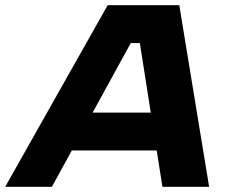

<svg xmlns="http://www.w3.org/2000/svg" viewBox="-64 -720 881 740"><path d="M475 -554H440L136 0H-44L351 -700H627L742 0H562ZM200 -286H608L579 -140H171Z"/></svg>

Font: Albert Sans Black
Style: Italic
Weight: 900
Italic angle: -11.25°
Designer: Andreas Rasmussen
Foundry: a.Foundry
Version: Version 1.025